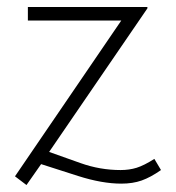

<svg xmlns="http://www.w3.org/2000/svg" viewBox="-20 -515 504 551"><path d="M328 -456H60V-495H403V-491L121 -79L211 -47Q267 -27 326 -27Q351 -27 372 -33.5Q393 -40 423 -59L442 -27Q412 -6 386.5 3Q361 12 328 12Q273 12 204 -10L98 -44L56 16L23 -9Z"/></svg>

Font: Bellota Light
Style: Regular
Weight: 300
Designer: Kemie Guaida
Foundry: Kemie Guaida
Version: Version 4.001